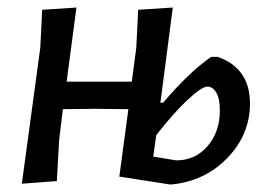

<svg xmlns="http://www.w3.org/2000/svg" viewBox="-20 -484 707 510"><path d="M297 -15 321 -194 232 -195 147 -194 137 -111 131 -3 38 4 87 -357 92 -458 183 -464 157 -267H330L342 -357L347 -458L439 -464L406 -211H413Q484 -294 541 -333H558Q644 -303 644 -209Q644 -127 584.5 -65Q525 -3 436 6H431ZM531 -254Q516 -254 478.5 -219Q441 -184 395 -125L387 -68L448 -58Q499 -58 531.5 -96Q564 -134 564 -191Q564 -222 554.5 -238Q545 -254 531 -254Z"/></svg>

Font: Alegreya Sans SC Medium
Style: Italic
Weight: 500
Italic angle: -7°
Designer: Juan Pablo del Peral
Foundry: Huerta Tipografica
Version: Version 2.007